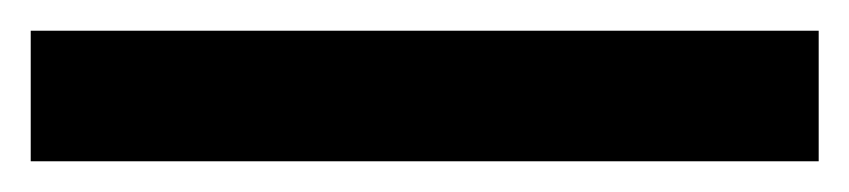

<svg xmlns="http://www.w3.org/2000/svg" viewBox="-20 -5 553 125"><path d="M0 15V100H513V15Z"/></svg>

Font: Hussar Techniczny
Style: Bold 
Weight: 700
Foundry: Cannot Into Space Fonts
Version: Version 0.77